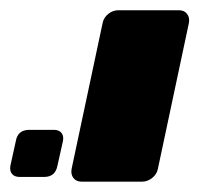

<svg xmlns="http://www.w3.org/2000/svg" viewBox="-37 -591 409 375"><path d="M122.4 -236.2Q111.7 -236.2 106.3 -243.5Q100.9 -250.7 102.9 -261.4L163.4 -545.9Q165.4 -556.5 174.4 -563.8Q183.5 -571 194.1 -571H312.4Q323 -571 328.4 -563.8Q333.9 -556.5 331.9 -545.9L271.4 -261.4Q269.4 -250.7 260.3 -243.5Q251.2 -236.2 240.6 -236.2ZM1.3 -245.4Q-8.7 -245.4 -13.6 -251.4Q-18.4 -257.4 -16.7 -267.4L-6.1 -315.4Q-2.4 -337.4 20.3 -337.4H68.2Q78.2 -337.4 83.1 -331.4Q87.9 -325.4 85.9 -315.4L75.2 -267.4Q71 -245.4 49.2 -245.4Z"/></svg>

Font: Rubik Light
Style: Italic
Weight: 300
Italic angle: -12°
Designer: Hubert and Fischer
Foundry: Hubert and Fischer
Version: Version 2.300;gftools[0.9.30]